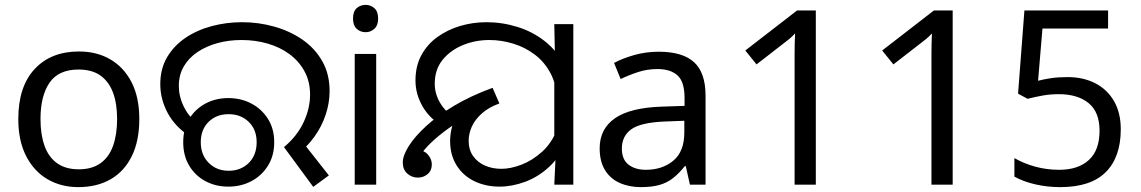

<svg xmlns="http://www.w3.org/2000/svg" viewBox="-20 -757 4676 787"><path d="M551 -269Q551 -180 520.5 -117.5Q490 -55 434 -22.5Q378 10 301 10Q230 10 174.5 -22.5Q119 -55 87 -117.5Q55 -180 55 -269Q55 -402 122 -474Q189 -546 304 -546Q377 -546 432.5 -513.5Q488 -481 519.5 -419.5Q551 -358 551 -269ZM146 -269Q146 -206 162.5 -159.5Q179 -113 214 -88Q249 -63 303 -63Q357 -63 392 -88Q427 -113 443.5 -159.5Q460 -206 460 -269Q460 -333 443 -378Q426 -423 391.5 -447.5Q357 -472 302 -472Q220 -472 183 -418Q146 -364 146 -269Z M1144 -154Q1197 -198 1224 -255Q1251 -312 1251 -369Q1251 -423 1228 -465Q1205 -507 1166 -535.5Q1127 -564 1076.5 -578.5Q1026 -593 970 -593Q918 -593 872 -580.5Q826 -568 790 -544Q754 -520 733.5 -485Q713 -450 713 -405Q713 -362 732.5 -321.5Q752 -281 786 -254L758 -198Q697 -238 667 -294.5Q637 -351 637 -412Q637 -475 665 -522.5Q693 -570 740.5 -602Q788 -634 848 -650Q908 -666 972 -666Q1040 -666 1104 -648Q1168 -630 1219 -595Q1270 -560 1300.5 -507Q1331 -454 1331 -384Q1331 -335 1315 -287Q1299 -239 1269 -197Q1239 -155 1197 -123L1213 -184L1328 -38L1264 9ZM916 8Q864 8 822 -14.5Q780 -37 755.5 -78Q731 -119 731 -174Q731 -229 755.5 -269.5Q780 -310 822 -332.5Q864 -355 916 -355Q968 -355 1010.5 -332.5Q1053 -310 1078.5 -269.5Q1104 -229 1104 -174Q1104 -119 1078.5 -78Q1053 -37 1010.5 -14.5Q968 8 916 8ZM917 -57Q967 -57 999.5 -89Q1032 -121 1032 -174Q1032 -226 999.5 -257.5Q967 -289 917 -289Q867 -289 835 -257.5Q803 -226 803 -174Q803 -122 835.5 -89.5Q868 -57 917 -57Z M1522 -536V0H1434V-536ZM1479 -737Q1499 -737 1514.5 -723.5Q1530 -710 1530 -681Q1530 -653 1514.5 -639Q1499 -625 1479 -625Q1457 -625 1442 -639Q1427 -653 1427 -681Q1427 -710 1442 -723.5Q1457 -737 1479 -737Z M2028 8Q1971 8 1925 -14Q1879 -36 1852 -78.5Q1825 -121 1825 -180Q1825 -203 1831 -230Q1837 -257 1854.5 -285.5Q1872 -314 1906 -340Q1940 -366 1995 -386L2016 -336Q1973 -321 1927 -297Q1881 -273 1838.5 -244.5Q1796 -216 1762 -186Q1728 -156 1708 -128Q1688 -100 1688 -78L1674 -144Q1715 -144 1732.5 -125Q1750 -106 1750 -83Q1750 -58 1733 -43.5Q1716 -29 1693 -29Q1668 -29 1649.5 -45.5Q1631 -62 1631 -91Q1631 -119 1655 -157.5Q1679 -196 1725.5 -239Q1772 -282 1840.5 -323Q1909 -364 1999 -397L2027 -333Q1983 -317 1955 -292Q1927 -267 1914 -238Q1901 -209 1901 -180Q1901 -143 1919.5 -117Q1938 -91 1968.5 -78Q1999 -65 2035 -65Q2073 -65 2117.5 -82Q2162 -99 2201.5 -134.5Q2241 -170 2262 -224L2301 -180Q2277 -116 2232 -74Q2187 -32 2133 -12Q2079 8 2028 8ZM1804 -234Q1744 -267 1713.5 -318.5Q1683 -370 1683 -427Q1683 -486 1707 -530.5Q1731 -575 1772.5 -605Q1814 -635 1866 -650.5Q1918 -666 1974 -666Q2039 -666 2101.5 -646.5Q2164 -627 2214 -587.5Q2264 -548 2293.5 -488Q2323 -428 2323 -347L2262 -345Q2262 -408 2237.5 -455Q2213 -502 2173 -532.5Q2133 -563 2084 -578Q2035 -593 1986 -593Q1928 -593 1877 -572Q1826 -551 1794 -511.5Q1762 -472 1762 -414Q1762 -372 1784.5 -334.5Q1807 -297 1847 -273L1804 -234ZM2257 -106 2252 -144V-471L2255 -511L2252 -658H2330V0H2252Z M2680 -545Q2778 -545 2825 -502Q2872 -459 2872 -365V0H2808L2791 -76H2787Q2764 -47 2739.5 -27.5Q2715 -8 2683.5 1Q2652 10 2607 10Q2559 10 2520.5 -7Q2482 -24 2460 -59.5Q2438 -95 2438 -149Q2438 -229 2501 -272.5Q2564 -316 2695 -320L2786 -323V-355Q2786 -422 2757 -448Q2728 -474 2675 -474Q2633 -474 2595 -461.5Q2557 -449 2524 -433L2497 -499Q2532 -518 2580 -531.5Q2628 -545 2680 -545ZM2706 -259Q2606 -255 2567.5 -227Q2529 -199 2529 -148Q2529 -103 2556.5 -82Q2584 -61 2627 -61Q2695 -61 2740 -98.5Q2785 -136 2785 -214V-262Z M3237 -488Q3237 -510 3237 -533.5Q3237 -557 3237.5 -579.5Q3238 -602 3239 -620Q3227 -607 3215.5 -597.5Q3204 -588 3188 -576L3081 -493L3035 -550L3247 -714H3324V0H3237Z M3798 -488Q3798 -510 3798 -533.5Q3798 -557 3798.5 -579.5Q3799 -602 3800 -620Q3788 -607 3776.5 -597.5Q3765 -588 3749 -576L3642 -493L3596 -550L3808 -714H3885V0H3798Z M4326 10Q4272 10 4223 -1.5Q4174 -13 4138 -33V-109Q4176 -87 4223 -74Q4270 -61 4322 -61Q4399 -61 4443 -101Q4487 -141 4487 -221Q4487 -298 4442 -334.5Q4397 -371 4320 -371Q4285 -371 4254.5 -365.5Q4224 -360 4192 -352L4153 -373L4179 -714H4522V-640H4253L4235 -426Q4258 -432 4287.5 -436.5Q4317 -441 4356 -441Q4420 -441 4469 -416Q4518 -391 4546 -343Q4574 -295 4574 -227Q4574 -113 4512.5 -51.5Q4451 10 4326 10Z"/></svg>

Font: oriya115
Style: Regular
Weight: 400
Designer: Amélie Bonet and Sol Matas
Foundry: Google LLC
Version: Version 2.003